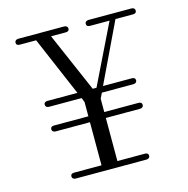

<svg xmlns="http://www.w3.org/2000/svg" viewBox="-107 -833 914 935"><g transform="rotate(-15 350.0 -365.0)"><path d="M48.8 -714.8Q48.8 -721.7 53.7 -725.8Q58.6 -730 66.9 -730H297.9Q306.2 -730 311 -725.8Q315.9 -721.7 315.9 -714.8Q315.9 -700.2 297.9 -700.2H224.1L354 -400.9H373L519 -700.2H420.9Q402.8 -700.2 402.8 -714.8Q402.8 -721.7 407.7 -725.8Q412.6 -730 420.9 -730H637.2Q645.5 -730 650.1 -725.8Q654.8 -721.7 654.8 -714.8Q654.8 -700.2 637.2 -700.2H548.8L405.8 -400.9H550.8Q568.8 -400.9 568.8 -386.2Q568.8 -379.4 564 -375.2Q559.1 -371.1 550.8 -371.1H392.1L378.9 -344.2V-276.9H550.8Q568.8 -276.9 568.8 -262.2Q568.8 -255.4 564 -251.2Q559.1 -247.1 550.8 -247.1H378.9V-29.8H517.1Q535.2 -29.8 535.2 -15.1Q535.2 -8.3 530.3 -4.2Q525.4 0 517.1 0H161.1Q152.8 0 147.9 -4.2Q143.1 -8.3 143.1 -15.1Q143.1 -29.8 161.1 -29.8H298.8V-247.1H126Q117.7 -247.1 112.8 -251.2Q107.9 -255.4 107.9 -262.2Q107.9 -276.9 126 -276.9H298.8V-349.1L290 -371.1H126Q117.7 -371.1 112.8 -375.2Q107.9 -379.4 107.9 -386.2Q107.9 -400.9 126 -400.9H276.9L148.9 -700.2H66.9Q48.8 -700.2 48.8 -714.8Z"/></g></svg>

Font: Director Light
Style: Regular
Weight: 100
Designer: Ange Degheest & May Jolivet & Justine Herbel
Foundry: Velvetyne Type Foundry
Version: Version 1.000;FEAKit 1.0